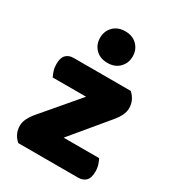

<svg xmlns="http://www.w3.org/2000/svg" viewBox="-175 -818 831 918"><g transform="rotate(30 240.5 -359.5)"><path d="M410 -485Q426 -471 435.5 -452Q445 -433 445 -409Q445 -389 435.5 -369.5Q426 -350 412 -333L244 -131H440Q446 -120 451.5 -103Q457 -86 457 -66Q457 -31 441.5 -15.5Q426 0 400 0H69Q53 -14 43.5 -33Q34 -52 34 -76Q34 -96 43.5 -115.5Q53 -135 67 -152L239 -354H55Q49 -365 43.5 -382Q38 -399 38 -419Q38 -454 53.5 -469.5Q69 -485 95 -485ZM336 -632Q336 -595 311.5 -570Q287 -545 246 -545Q205 -545 180.5 -570Q156 -595 156 -632Q156 -669 180.5 -694Q205 -719 246 -719Q287 -719 311.5 -694Q336 -669 336 -632Z"/></g></svg>

Font: Baloo Da 2 ExtraBold
Style: Regular
Weight: 800
Designer: Noopur Datye, Sulekha Rajkumar and Ek Type
Foundry: Ek Type
Version: Version 1.640;hotconv 1.0.111;makeotfexe 2.5.65597; ttfautoh